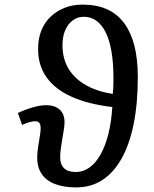

<svg xmlns="http://www.w3.org/2000/svg" viewBox="-20 -802 669 836"><path d="M312 14Q256 14 217.5 -1.5Q179 -17 160.5 -46Q142 -75 142 -114Q142 -138 146 -163Q150 -188 153.5 -209Q157 -230 157 -243Q157 -259 151.5 -266.5Q146 -274 133 -274Q123 -274 108 -270Q93 -266 76 -258L58 -310Q87 -324 121 -334Q155 -344 181 -344Q219 -344 240 -324.5Q261 -305 261 -271Q261 -257 258 -238Q255 -219 251.5 -198Q248 -177 245 -156.5Q242 -136 242 -118Q242 -86 259 -69.5Q276 -53 310 -53Q342 -53 369.5 -72.5Q397 -92 418 -129.5Q439 -167 452 -219Q465 -271 469 -336Q366 -348 293.5 -380Q221 -412 183 -465Q145 -518 146 -591Q146 -633 159.5 -668Q173 -703 199.5 -728.5Q226 -754 261.5 -768Q297 -782 340 -782Q400 -782 445 -762Q490 -742 520 -702Q550 -662 565 -603.5Q580 -545 580 -467Q580 -350 561.5 -260Q543 -170 508 -109Q473 -48 424 -17Q375 14 312 14ZM471 -393Q473 -411 473.5 -428Q474 -445 474 -460Q474 -527 465.5 -577Q457 -627 440.5 -660.5Q424 -694 400 -711.5Q376 -729 345 -729Q318 -729 297 -713.5Q276 -698 264 -670.5Q252 -643 252 -604Q252 -562 266.5 -526.5Q281 -491 309.5 -464Q338 -437 378.5 -419Q419 -401 471 -393Z"/></svg>

Font: Literata Medium
Style: Italic
Weight: 500
Italic angle: -2°
Designer: Latin by Veronika Burian and Jose Scaglione. Greek by Irene Vlachou. Cyrillic by Vera Evstafieva
Foundry: TypeTogether
Version: Version 3.103;gftools[0.9.29]